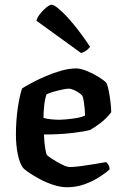

<svg xmlns="http://www.w3.org/2000/svg" viewBox="-20 -788 514 808"><path d="M262 0Q235 0 204.5 -10Q174 -20 147 -34.5Q120 -49 100.5 -62.5Q81 -76 76 -83Q62 -102 54.5 -140.5Q47 -179 47 -222Q47 -281 55 -334.5Q63 -388 73 -416Q87 -425 113 -439Q139 -453 171.5 -467Q204 -481 237.5 -490.5Q271 -500 301 -500Q319 -500 345 -489.5Q371 -479 394.5 -464.5Q418 -450 428 -439Q433 -429 437.5 -406.5Q442 -384 445 -359Q448 -334 448 -316Q430 -291 403 -270.5Q376 -250 359 -241Q334 -234 281 -228Q228 -222 165 -222Q166 -190 170 -165Q174 -140 178 -135Q183 -130 201.5 -118Q220 -106 241 -95.5Q262 -85 274 -85Q291 -85 321 -89Q351 -93 381 -98Q411 -103 427 -106Q431 -102 436 -94.5Q441 -87 441 -75Q425 -60 397.5 -42.5Q370 -25 335.5 -12.5Q301 0 262 0ZM231 -284Q260 -285 291.5 -289.5Q323 -294 338 -302Q338 -313 336.5 -329.5Q335 -346 332.5 -361.5Q330 -377 327 -384Q324 -389 313.5 -396.5Q303 -404 290.5 -409.5Q278 -415 270 -415Q261 -415 242 -411Q223 -407 204 -401.5Q185 -396 176 -391Q169 -373 166 -344Q163 -315 163 -292Q175 -288 194.5 -286Q214 -284 231 -284ZM321 -565 133 -701Q138 -717 150.5 -732Q163 -747 176 -757.5Q189 -768 198 -768Q208 -768 233 -746Q258 -724 291 -684Q324 -644 359 -591Q355 -585 344.5 -576.5Q334 -568 321 -565Z"/></svg>

Font: Texturina SemiBold
Style: Regular
Weight: 600
Designer: Guillermo Torres Carreño
Foundry: Omnibus-Type
Version: Version 1.002; ttfautohint (v1.8.3)